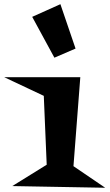

<svg xmlns="http://www.w3.org/2000/svg" viewBox="-50 -882 516 904"><path d="M445.3 2 7.8 -5.9 169.9 -106.4 156.2 -430.7 -30.3 -518.6H328.1L295.9 -99.6ZM305.7 -653.3 206.1 -610.4 101.6 -802.7 234.4 -862.3Z"/></svg>

Font: Fontdiner Swanky
Style: Regular
Weight: 400
Designer: Font Diner, Inc
Foundry: Font Diner, Inc
Version: Version 1.000